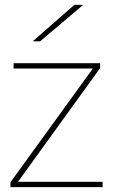

<svg xmlns="http://www.w3.org/2000/svg" viewBox="-20 -770 474 790"><path d="M392 -510V-490L54 -22H402V0H23V-20L362 -488H36V-510ZM117 -600V-602L286 -750H320V-748L145 -600Z"/></svg>

Font: Nacelle Thin
Style: Regular
Weight: 100
Designer: Sora Sagano
Foundry: Sora Sagano
Version: Version 1.000;FEAKit 1.0